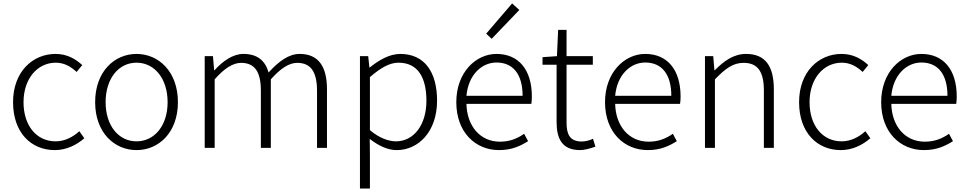

<svg xmlns="http://www.w3.org/2000/svg" viewBox="-20 -861 5633 1118"><path d="M299 13C366 13 425 -16 471 -56L442 -97C406 -64 358 -38 304 -38C192 -38 117 -130 117 -266C117 -403 198 -496 305 -496C354 -496 393 -473 426 -442L459 -482C423 -515 374 -547 303 -547C171 -547 56 -444 56 -266C56 -89 161 13 299 13Z M775 13C904 13 1016 -89 1016 -266C1016 -444 904 -547 775 -547C646 -547 534 -444 534 -266C534 -89 646 13 775 13ZM775 -38C670 -38 595 -130 595 -266C595 -403 670 -496 775 -496C880 -496 956 -403 956 -266C956 -130 880 -38 775 -38Z M1172 0H1230V-399C1286 -463 1337 -495 1384 -495C1463 -495 1499 -443 1499 -333V0H1557V-399C1614 -463 1663 -495 1711 -495C1789 -495 1826 -443 1826 -333V0H1884V-341C1884 -478 1831 -547 1725 -547C1662 -547 1604 -505 1544 -439C1525 -505 1482 -547 1397 -547C1336 -547 1277 -505 1229 -452H1227L1220 -534H1172Z M2076 237H2134V46L2133 -52C2187 -10 2240 13 2290 13C2415 13 2525 -93 2525 -275C2525 -440 2453 -547 2311 -547C2246 -547 2184 -509 2133 -468H2131L2124 -534H2076ZM2286 -38C2246 -38 2191 -55 2134 -103V-412C2196 -466 2249 -496 2300 -496C2418 -496 2463 -403 2463 -274C2463 -132 2388 -38 2286 -38Z M2886 13C2962 13 3012 -12 3055 -39L3032 -82C2992 -54 2948 -36 2891 -36C2776 -36 2699 -127 2696 -256H3074C3076 -270 3077 -285 3077 -299C3077 -455 3000 -547 2871 -547C2751 -547 2637 -440 2637 -266C2637 -91 2748 13 2886 13ZM2696 -303C2707 -425 2785 -497 2871 -497C2965 -497 3023 -432 3023 -303ZM2843 -635 3004 -803 2962 -841 2811 -665Z M3358 13C3382 13 3416 4 3447 -7L3433 -53C3415 -44 3388 -37 3368 -37C3297 -37 3279 -80 3279 -147V-484H3432V-534H3279V-687H3230L3223 -534L3139 -528V-484H3221V-151C3221 -53 3253 13 3358 13Z M3752 13C3828 13 3878 -12 3921 -39L3898 -82C3858 -54 3814 -36 3757 -36C3642 -36 3565 -127 3562 -256H3940C3942 -270 3943 -285 3943 -299C3943 -455 3866 -547 3737 -547C3617 -547 3503 -440 3503 -266C3503 -91 3614 13 3752 13ZM3562 -303C3573 -425 3651 -497 3737 -497C3831 -497 3889 -432 3889 -303Z M4085 0H4143V-399C4205 -463 4249 -495 4310 -495C4393 -495 4428 -443 4428 -333V0H4486V-341C4486 -478 4435 -547 4324 -547C4251 -547 4195 -505 4142 -452H4140L4133 -534H4085Z M4876 13C4943 13 5002 -16 5048 -56L5019 -97C4983 -64 4935 -38 4881 -38C4769 -38 4694 -130 4694 -266C4694 -403 4775 -496 4882 -496C4931 -496 4970 -473 5003 -442L5036 -482C5000 -515 4951 -547 4880 -547C4748 -547 4633 -444 4633 -266C4633 -89 4738 13 4876 13Z M5360 13C5436 13 5486 -12 5529 -39L5506 -82C5466 -54 5422 -36 5365 -36C5250 -36 5173 -127 5170 -256H5548C5550 -270 5551 -285 5551 -299C5551 -455 5474 -547 5345 -547C5225 -547 5111 -440 5111 -266C5111 -91 5222 13 5360 13ZM5170 -303C5181 -425 5259 -497 5345 -497C5439 -497 5497 -432 5497 -303Z"/></svg>

Font: Noto Sans KR Light
Style: Regular
Weight: 300
Designer: Ryoko NISHIZUKA 西塚涼子 (kana, bopomofo & ideographs); Paul D. Hunt (Latin, Greek & Cyrillic); Sandoll Communications 산돌커뮤니
Foundry: Adobe
Version: Version 2.004;hotconv 1.0.118;makeotfexe 2.5.65603